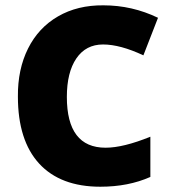

<svg xmlns="http://www.w3.org/2000/svg" viewBox="-20 -695 645 724"><path d="M520.7 -486.3Q433.3 -527.3 368.6 -527.3Q303.8 -527.3 267.9 -474.7Q232.1 -422.1 232.1 -329.6Q232.1 -138 378.2 -138Q444.9 -138 547 -179.5V-27.8Q464.1 9.1 358.4 9.1Q207.8 9.1 127.4 -78.4Q47.5 -165.8 47.5 -330.6Q46.5 -433.3 85.7 -511.9Q124.9 -590.5 198.7 -633.2Q272.5 -675.9 370.1 -674.9Q478.3 -674.9 575.8 -627.9Z"/></svg>

Font: Khula ExtraBold
Style: Regular
Weight: 800
Designer: Erin McLaughlin, Steve Matteson
Version: Version 1.002;PS 1.0;hotconv 1.0.72;makeotf.lib2.5.5900; ttf